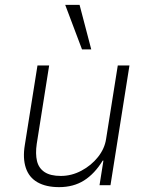

<svg xmlns="http://www.w3.org/2000/svg" viewBox="-20 -761 610 789"><path d="M223 8Q169 8 134 -12Q99 -32 86 -71.5Q73 -111 82 -165L134 -492H182L131 -170Q125 -129 132 -99.5Q139 -70 163 -54Q187 -38 230 -38Q274 -38 314.5 -59.5Q355 -81 382.5 -115.5Q410 -150 416 -190L464 -492H512L434 0H389L405 -101H402Q369 -47 325.5 -19.5Q282 8 223 8ZM317 -558 248 -741H307L355 -558Z"/></svg>

Font: Nunito Sans 7pt SemiCondensed ExtraLight
Style: Italic
Weight: 250
Width: 4
Italic angle: -9°
Designer: Vernon Adams
Foundry: Vernon Adams
Version: Version 3.101;gftools[0.9.27]